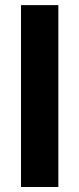

<svg xmlns="http://www.w3.org/2000/svg" viewBox="-20 -748 317 768"><path d="M213.4 -727.5V0H64V-727.5Z"/></svg>

Font: Inter 17pt
Style: Bold
Weight: 700
Version: Version 4.001;git-66647c0bb